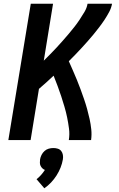

<svg xmlns="http://www.w3.org/2000/svg" viewBox="-20 -755 640 1035"><path d="M25 0 146 -735H266L216 -428Q233 -445 250.5 -462.5Q268 -480 284.5 -498Q301 -516 317.5 -534.5Q334 -553 350 -572Q366 -591 381 -610Q396 -629 409.5 -649.5Q423 -670 435.5 -691Q448 -712 452 -735H584Q580 -712 568.5 -690.5Q557 -669 543.5 -648.5Q530 -628 515 -608.5Q500 -589 484.5 -570Q469 -551 452.5 -532.5Q436 -514 419.5 -496Q403 -478 386 -460.5Q369 -443 351 -425Q362 -400 373 -375Q384 -350 394.5 -324.5Q405 -299 414.5 -273Q424 -247 433 -221Q442 -195 449.5 -168Q457 -141 463 -113.5Q469 -86 472 -57.5Q475 -29 471 0H351Q356 -31 352 -61.5Q348 -92 342 -121.5Q336 -151 327.5 -179.5Q319 -208 310 -236Q301 -264 290.5 -291.5Q280 -319 269 -347Q250 -329 230 -311Q210 -293 190 -276L145 0ZM219 260 177 211Q190 201 201.5 188Q213 175 222 161Q214 158 208 152Q202 146 198.5 138.5Q195 131 195 122Q195 113 196 104Q198 92 204 80Q210 68 220 59Q230 50 242.5 46.5Q255 43 268 43Q280 43 291.5 46.5Q303 50 310 59Q317 68 319 80Q321 92 319 104Q315 127 306.5 148.5Q298 170 285 190.5Q272 211 255.5 228.5Q239 246 219 260Z"/></svg>

Font: Iosevka Curly Extended
Style: Bold Italic
Weight: 700
Width: 7
Italic angle: -9°
Monospace: yes
Designer: Belleve Invis
Foundry: Belleve Invis
Version: Version 11.1.0; ttfautohint (v1.8.3)